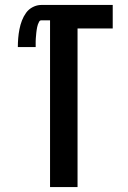

<svg xmlns="http://www.w3.org/2000/svg" viewBox="-20 -755 515 775"><path d="M182 0V-673H147Q141 -673 138 -667.5Q135 -662 133 -656.5Q131 -651 130 -645.5Q129 -640 128 -634Q127 -628 126.5 -622.5Q126 -617 125.5 -611Q125 -605 124.5 -599.5Q124 -594 124 -588Q124 -582 124 -576.5Q124 -571 124 -565H52Q52 -583 53.5 -601Q55 -619 58.5 -637Q62 -655 68.5 -672Q75 -689 85.5 -703.5Q96 -718 112.5 -726.5Q129 -735 147 -735H435V-640H293V0Z"/></svg>

Font: Iosevka QP
Style: Bold
Weight: 700
Designer: Belleve Invis
Foundry: Belleve Invis
Version: Version 20.0.0; ttfautohint (v1.8.4)